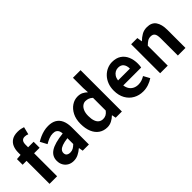

<svg xmlns="http://www.w3.org/2000/svg" viewBox="90 -1710 2621 2621"><g transform="rotate(-45 1400.5 -399.5)"><path d="M103.8 0V-605.1Q103.8 -663.3 123.3 -710.1Q142.9 -756.8 185.6 -784.3Q228.3 -811.7 298.3 -811.7Q331.7 -811.7 358.9 -806Q386.1 -800.3 405.1 -793.1L377.7 -683.3Q349.6 -696.2 318.4 -696.2Q285.8 -696.2 268.1 -675.3Q250.3 -654.4 250.3 -607.9V0ZM28.4 -444.1V-553.2L112.3 -559.8H356.6V-444.1Z M560.4 13.8Q510.9 13.8 473.6 -7.9Q436.4 -29.5 415.8 -67.2Q395.2 -105 395.2 -152.6Q395.2 -242.2 471.9 -291.6Q548.7 -341 717.3 -359.4Q716.2 -386.8 707.1 -408.6Q698 -430.4 677.4 -442.9Q656.8 -455.5 622.1 -455.5Q583.3 -455.5 545.3 -440.5Q507.3 -425.6 468 -402.4L415.7 -500.1Q449.1 -520.7 486.2 -537.1Q523.3 -553.4 564.3 -563.5Q605.3 -573.5 649.1 -573.5Q720.4 -573.5 768 -545.7Q815.6 -517.8 839.9 -463Q864.1 -408.3 864.1 -327V0H744.4L733.9 -59.9H729.4Q693.3 -28.4 651 -7.3Q608.8 13.8 560.4 13.8ZM608.7 -101.1Q640.1 -101.1 665.6 -115.4Q691.1 -129.7 717.3 -155.8V-268.4Q649.4 -260.3 609.2 -245.2Q569 -230.1 552.1 -209.7Q535.1 -189.3 535.1 -163.8Q535.1 -130.8 555.7 -116Q576.3 -101.1 608.7 -101.1Z M1211.2 13.8Q1141.3 13.8 1089.6 -21.2Q1037.9 -56.2 1009.7 -122Q981.5 -187.8 981.5 -279.9Q981.5 -371.2 1015.2 -436.8Q1048.9 -502.4 1102.7 -538Q1156.6 -573.5 1216.7 -573.5Q1264 -573.5 1296.3 -557.3Q1328.6 -541.1 1359.2 -513L1353.9 -601.1V-797.9H1500.7V0H1381L1369.7 -58.3H1366.2Q1335.5 -27.6 1295.4 -6.9Q1255.3 13.8 1211.2 13.8ZM1248.5 -107.4Q1278.9 -107.4 1304.3 -120.4Q1329.6 -133.5 1353.9 -164.8V-410.8Q1328.8 -434.2 1302.4 -443.7Q1276 -453.2 1249.1 -453.2Q1218.2 -453.2 1191.7 -433.4Q1165.1 -413.7 1148.9 -375.7Q1132.6 -337.8 1132.6 -281.5Q1132.6 -223.5 1146.3 -184.6Q1160 -145.7 1186.2 -126.6Q1212.4 -107.4 1248.5 -107.4Z M1902.4 13.8Q1823.9 13.8 1760.7 -21.2Q1697.5 -56.1 1660.4 -121.9Q1623.2 -187.7 1623.2 -279.9Q1623.2 -348.1 1644.8 -402.2Q1666.4 -456.3 1703.6 -494.8Q1740.8 -533.2 1787.5 -553.4Q1834.3 -573.5 1883.7 -573.5Q1961.1 -573.5 2013 -539.3Q2064.9 -505.1 2091.4 -444.7Q2117.8 -384.4 2117.8 -306.4Q2117.8 -285.9 2115.9 -267.6Q2113.9 -249.4 2111.1 -238.4H1765.7Q1771.9 -192.8 1793.2 -162.1Q1814.4 -131.4 1847.1 -115.5Q1879.8 -99.6 1921.6 -99.6Q1955.6 -99.6 1986 -109.4Q2016.3 -119.3 2047.1 -138.2L2096.6 -47.9Q2055.7 -19.8 2005 -3Q1954.4 13.8 1902.4 13.8ZM1763.4 -336.9H1992.3Q1992.3 -393.2 1966.4 -426.7Q1940.6 -460.2 1886.1 -460.2Q1857 -460.2 1831.2 -446.4Q1805.4 -432.6 1787.4 -405.4Q1769.4 -378.2 1763.4 -336.9Z M2239.3 0V-559.8H2359L2370.4 -485.9H2373.2Q2409.5 -522.2 2453.7 -547.9Q2497.9 -573.5 2555.2 -573.5Q2645.6 -573.5 2686.9 -514.3Q2728.2 -455 2728.2 -349.1V0H2581.5V-330.9Q2581.5 -396 2562.5 -421.9Q2543.5 -447.7 2502.1 -447.7Q2467.9 -447.7 2442.6 -431.9Q2417.3 -416 2386 -385.1V0Z"/></g></svg>

Font: Shanggu Sans SC VF
Style: Regular
Weight: 250
Designer: GuiWonder
Version: Version 1.021